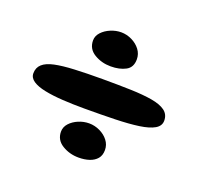

<svg xmlns="http://www.w3.org/2000/svg" viewBox="-92 -669 768 713"><g transform="rotate(20 292.0 -312.0)"><path d="M283 -66Q247 -66 218 -83.8Q189 -101.5 189 -134.5Q189 -153 202.2 -167.5Q215.5 -182 235.8 -190.5Q256 -199 277.5 -199Q299.5 -199 320 -189.2Q340.5 -179.5 353.2 -163Q366 -146.5 366 -125.5Q366 -104.5 355 -91.5Q344 -78.5 325.2 -72.2Q306.5 -66 283 -66ZM241 -244.5Q195 -244.5 154.5 -247Q114 -249.5 83.5 -255.8Q53 -262 35.8 -273.5Q18.5 -285 18.5 -303Q18.5 -325.5 33.8 -339.2Q49 -353 79.8 -359.5Q110.5 -366 157.2 -368.2Q204 -370.5 267.5 -370.5Q329.5 -370.5 379 -369Q428.5 -367.5 463.5 -361.5Q498.5 -355.5 517 -341.8Q535.5 -328 535.5 -303.5Q535.5 -282.5 514.8 -270.5Q494 -258.5 455.5 -253Q417 -247.5 362.8 -246Q308.5 -244.5 241 -244.5ZM279 -425Q243 -425 214 -442.5Q185 -460 185 -493.5Q185 -511.5 198.5 -526Q212 -540.5 232.5 -549Q253 -557.5 273.5 -557.5Q295.5 -557.5 316 -547.5Q336.5 -537.5 349.2 -520.8Q362 -504 362 -482.5Q362 -450.5 338 -437.8Q314 -425 279 -425Z"/></g></svg>

Font: Gluten
Style: Bold
Weight: 700
Designer: Tyler Finck
Foundry: Etcetera Type Company
Version: Version 1.204